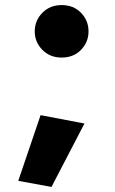

<svg xmlns="http://www.w3.org/2000/svg" viewBox="-20 -564 452 757"><path d="M117 -440Q117 -398 147 -367.5Q177 -337 223 -337Q270 -337 299.5 -367.5Q329 -398 329 -440Q329 -483 299.5 -513.5Q270 -544 223 -544Q177 -544 147 -513.5Q117 -483 117 -440ZM140 -110 52 149 183 173 313 -77Z"/></svg>

Font: Jost ExtraBold
Style: Regular
Weight: 800
Version: Version 3.710